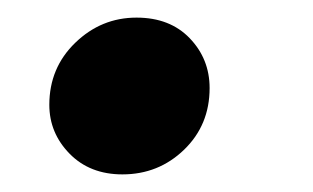

<svg xmlns="http://www.w3.org/2000/svg" viewBox="-20 -184 355 218"><path d="M119 14Q82 14 59 -9.5Q36 -33 36 -65Q36 -107 65.5 -135.5Q95 -164 135 -164Q173 -164 195.5 -140.5Q218 -117 218 -84Q218 -42 189 -14Q160 14 119 14Z"/></svg>

Font: Source Serif 4 SmText
Style: Bold Italic
Weight: 700
Italic angle: -12°
Designer: Frank Grießhammer
Foundry: Adobe
Version: Version 4.005;hotconv 1.1.0;makeotfexe 2.6.0